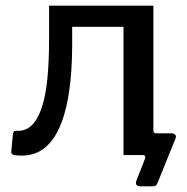

<svg xmlns="http://www.w3.org/2000/svg" viewBox="-20 -550 664 681"><path d="M480 111Q458 111 463 93L495 11Q496 6 494 3Q492 0 486 0H447V-77H524V-87Q524 -77 535 -77H589Q596 -77 601 -72.5Q606 -68 603 -60L540 96Q537 104 533.5 107.5Q530 111 520 111ZM30 0Q19 -3 20 -12L26 -76Q28 -87 37 -86Q70 -84 92 -105Q114 -126 128 -168Q142 -210 148 -270.5Q154 -331 154 -407V-530H524V0H418V-455H236V-390Q236 -297 224.5 -221Q213 -145 188.5 -92.5Q164 -40 125 -16Q86 8 30 0Z"/></svg>

Font: Libre Franklin Medium
Style: Regular
Weight: 500
Designer: Pablo Impallari, Rodrigo Fuenzalida, Nhung Nguyen
Foundry: Impallari Type
Version: Version 3.000